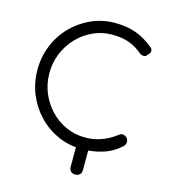

<svg xmlns="http://www.w3.org/2000/svg" viewBox="-136 -899 1043 1178"><g transform="rotate(15 385.5 -310.0)"><path d="M452 171Q434 171 423.5 160.5Q413 150 413 132V0L491 -34V132Q491 150 480.5 160.5Q470 171 452 171ZM451 10Q370 10 299.5 -21Q229 -52 175.5 -107.5Q122 -163 92 -235.5Q62 -308 62 -391Q62 -473 91.5 -545.5Q121 -618 174.5 -673Q228 -728 298.5 -759.5Q369 -791 451 -791Q523 -791 582 -770Q641 -749 696 -703Q705 -696 706.5 -686.5Q708 -677 704 -668.5Q700 -660 692 -656Q690 -648 682 -644Q674 -640 663.5 -641Q653 -642 643 -650Q604 -684 558 -700.5Q512 -717 451 -717Q386 -717 329.5 -691Q273 -665 230 -620Q187 -575 162.5 -516Q138 -457 138 -391Q138 -323 162.5 -264Q187 -205 230 -160Q273 -115 329.5 -89.5Q386 -64 451 -64Q506 -64 555 -82Q604 -100 648 -134Q660 -144 673.5 -142Q687 -140 697 -130Q707 -120 707 -104Q707 -96 704.5 -89.5Q702 -83 696 -76Q645 -29 582 -9.5Q519 10 451 10Z"/></g></svg>

Font: Comfortaa
Style: Regular
Weight: 400
Designer: Johan Aakerlund
Foundry: Johan Aakerlund
Version: Version 3.104; ttfautohint (v1.8.1.43-b0c9)